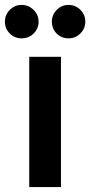

<svg xmlns="http://www.w3.org/2000/svg" viewBox="-60 -761 367 781"><path d="M188 0H59V-530H188ZM28 -605Q0 -605 -20 -624.5Q-40 -644 -40 -673Q-40 -701 -20 -721Q0 -741 28 -741Q56 -741 76.5 -721Q97 -701 97 -673Q97 -645 77 -625Q57 -605 28 -605ZM219 -605Q190 -605 170.5 -624.5Q151 -644 151 -673Q151 -701 171 -721Q191 -741 219 -741Q247 -741 267 -721Q287 -701 287 -673Q287 -645 267 -625Q247 -605 219 -605Z"/></svg>

Font: Roundo SemiBold
Style: Regular
Weight: 600
Designer: Namrata Goyal (Gurmukhi), Shiva Nallaperumal (Latin)
Foundry: Indian Type Foundry
Version: Version 1.000;PS 1.0;hotconv 1.0.88;makeotf.lib2.5.647800